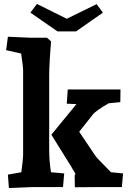

<svg xmlns="http://www.w3.org/2000/svg" viewBox="-20 -947 678 972"><path d="M20 -63 88 -75Q97 -145 97 -160V-591Q97 -610 87 -676L11 -693L20 -761L134 -756H218L239 -737Q235 -699 232 -647Q229 -595 229 -561V-190Q229 -133 238 -75L305 -69L299 0H144L25 5ZM358 -59 362 -67 336 -111 240 -265 367 -420 318 -422 323 -494H473H590L589 -430L530 -424Q464 -386 449 -366L381 -280L463 -158Q470 -147 542 -75L603 -69L597 0H482L359 1ZM318 -852 469 -926 501 -883 365 -788H271L134 -883L167 -927Z"/></svg>

Font: Andada Pro ExtraBold
Style: Regular
Weight: 800
Designer: Carolina Giovagnoli
Foundry: Huerta Tipografica
Version: Version 3.005; ttfautohint (v1.8.4)